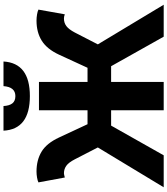

<svg xmlns="http://www.w3.org/2000/svg" viewBox="51 -1008 957 1099"><g transform="rotate(-90 529.5 -458.5)"><path d="M235 -377 167 -509Q149 -544 130 -557.5Q111 -571 87 -571Q81 -571 63 -566L35 -717Q45 -722 63 -725Q81 -728 97 -728Q163 -728 211 -699Q259 -670 292 -599L368 -436H448V-714H610V-436H691L766 -599Q798 -668 846 -698Q894 -728 961 -728Q978 -728 996 -725Q1014 -722 1024 -717L997 -566Q985 -571 973 -571Q948 -571 929.5 -557Q911 -543 893 -509L825 -377L1052 0H869L700 -301H610V0H448V-301H360L190 0H7ZM331 -917H472Q474 -883 487.5 -866Q501 -849 529 -849Q581 -849 586 -917H727Q718 -766 529 -766Q339 -766 331 -917Z"/></g></svg>

Font: Nebula Sans Bold
Style: Regular
Weight: 700
Designer: Paul D. Hunt for Adobe (as Source Sans)
Foundry: Nebula Entertainment & Broadcasting LLC
Version: Version 1.010